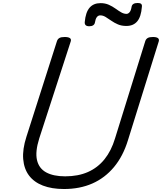

<svg xmlns="http://www.w3.org/2000/svg" viewBox="-20 -1248 1085 1287"><path d="M409 19Q327 19 267.5 -4Q208 -27 174.5 -71.5Q141 -116 135.5 -181.5Q130 -247 157 -331L362 -973Q367 -987 378.5 -993.5Q390 -1000 414 -1000Q437 -1000 448 -993Q459 -986 454 -970L243 -320Q215 -231 228 -175Q241 -119 289.5 -92.5Q338 -66 417 -66Q504 -66 569.5 -95Q635 -124 680.5 -180.5Q726 -237 751 -320L954 -973Q959 -987 970.5 -993.5Q982 -1000 1005 -1000Q1053 -1000 1044 -970L838 -309Q805 -201 744 -128Q683 -55 599 -18Q515 19 409 19ZM578 -1072Q546 -1072 548 -1100Q554 -1166 580.5 -1196.5Q607 -1227 654 -1227Q685 -1227 709.5 -1216Q734 -1205 754 -1190.5Q774 -1176 792 -1165.5Q810 -1155 828 -1155Q839 -1155 848.5 -1166Q858 -1177 862 -1202Q866 -1228 903 -1228Q920 -1228 926.5 -1221.5Q933 -1215 931 -1202Q926 -1136 900 -1105Q874 -1074 827 -1074Q795 -1074 770.5 -1084.5Q746 -1095 725.5 -1109.5Q705 -1124 687.5 -1134.5Q670 -1145 652 -1145Q638 -1145 629 -1133Q620 -1121 616 -1096Q614 -1085 604.5 -1078.5Q595 -1072 578 -1072Z"/></svg>

Font: Playwrite SK
Style: Regular
Weight: 400
Designer: Veronika Burian, José Scaglione
Foundry: TypeTogether
Version: Version 1.002